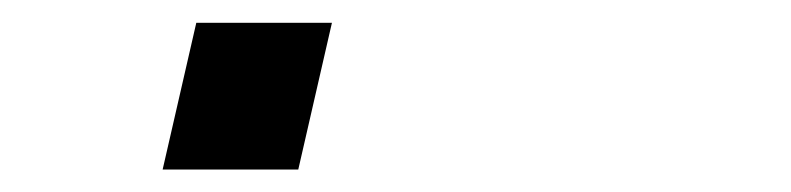

<svg xmlns="http://www.w3.org/2000/svg" viewBox="-20 -945 700 170"><path d="M244.1 -794.9H124L153.8 -924.8H273.9Z"/></svg>

Font: Perun
Style: Bold Italic
Weight: 700
Italic angle: -12°
Foundry: Copyright (c) Stefan Peev, Context Ltd, 2016
Version: Version 001.000